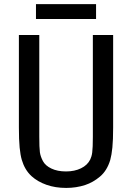

<svg xmlns="http://www.w3.org/2000/svg" viewBox="-20 -899 642 933"><path d="M154.8 -878.9H446.8V-806.6H154.8ZM301.8 14.2Q248.5 14.2 205.8 -1Q163.1 -16.1 133.8 -42.5Q116.2 -58.6 104.5 -78.6Q92.8 -98.6 85.9 -122.1Q79.1 -145 75.4 -182.4Q71.8 -219.7 71.8 -279.8V-729H170.9V-234.9Q170.9 -181.6 173.8 -159.2Q176.8 -138.2 188.7 -116Q200.7 -93.8 229.5 -80.1Q258.8 -65.9 300.8 -65.9Q342.3 -65.9 373.5 -81.1Q404.8 -96.2 418.5 -124Q421.4 -129.9 424.1 -138.7Q426.8 -147.5 428.2 -158.7Q431.2 -181.6 431.2 -233.9V-729H529.8V-279.8Q529.8 -218.3 526.1 -182.1Q522.5 -146 515.6 -121.1Q500 -69.8 466.3 -41.3Q432.6 -12.7 394 0Q350.6 14.2 301.8 14.2Z"/></svg>

Font: Vazir Code Hack
Style: Code-Hack
Weight: 400
Foundry: DejaVu fonts team - Redesigned by Saber Rastikerdar
Version: Version 1.1.2